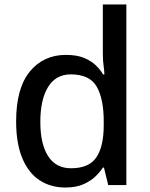

<svg xmlns="http://www.w3.org/2000/svg" viewBox="-20 -826 670 857"><path d="M272 11Q206 11 156.5 -21.5Q107 -54 79.5 -120Q52 -186 52 -284Q52 -432 113 -506.5Q174 -581 274 -581Q322 -581 354 -568Q386 -555 407 -535Q428 -515 440 -494H446Q445 -515 443 -528Q441 -541 440 -554.5Q439 -568 439 -589V-806H544V0H463L444 -78H439Q428 -60 406.5 -39Q385 -18 352 -3.5Q319 11 272 11ZM297 -75Q377 -75 410 -123.5Q443 -172 443 -268V-284Q443 -385 411.5 -439.5Q380 -494 296 -494Q229 -494 194.5 -437.5Q160 -381 160 -282Q160 -184 194.5 -129.5Q229 -75 297 -75Z"/></svg>

Font: Menbere
Style: Regular
Weight: 400
Designer: Aleme Tadesse
Foundry: Sorkin Type Co
Version: Version 1.000